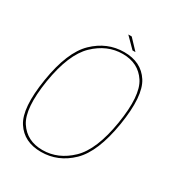

<svg xmlns="http://www.w3.org/2000/svg" viewBox="-164 -788 839 902"><g transform="rotate(30 255.5 -337.5)"><path d="M190 4Q282 4 352 -63.5Q422 -131 449 -297Q475.5 -462 431.8 -530Q388 -598 296 -598Q203.5 -598 133.2 -530.2Q63 -462.5 36.5 -297Q10 -131.5 53.8 -63.8Q97.5 4 190 4ZM191.5 -7Q107 -7 64.8 -71.5Q22.5 -136 48 -297Q74 -456.5 141.8 -521.8Q209.5 -587 294 -587Q378.5 -587 421 -522.2Q463.5 -457.5 437.5 -297Q411.5 -137 343.8 -72Q276 -7 191.5 -7ZM324.5 -624H340.5L288.5 -679H270Z"/></g></svg>

Font: Anybody UltraCondensed Thin Thin
Style: Italic
Weight: 250
Italic angle: -10°
Version: Version 1.111